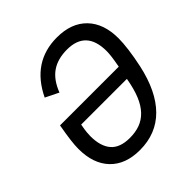

<svg xmlns="http://www.w3.org/2000/svg" viewBox="-194 -850 1001 1001"><g transform="rotate(-45 307.0 -349.0)"><path d="M270 12Q164 12 105.5 -49Q47 -110 47 -219Q47 -245 51.5 -281.5Q56 -318 66 -374H499Q506 -412 509 -435.5Q512 -459 512 -476Q512 -628 371 -628Q302 -628 256.5 -596.5Q211 -565 185 -497L112 -533Q197 -710 379 -710Q485 -710 544 -649Q603 -588 603 -479Q603 -447 597 -400Q591 -353 579 -297Q546 -145 468 -66.5Q390 12 270 12ZM278 -70Q319 -70 352 -82Q385 -94 411 -121Q437 -148 455 -191.5Q473 -235 484 -299H147Q141 -267 139.5 -250.5Q138 -234 138 -222Q138 -148 171.5 -109Q205 -70 278 -70Z"/></g></svg>

Font: IBM Plex Sans Cond Text
Style: Italic
Weight: 450
Width: 3
Italic angle: -11°
Designer: Mike Abbink, Paul van der Laan, Pieter van Rosmalen
Foundry: Bold Monday
Version: Version 1.3